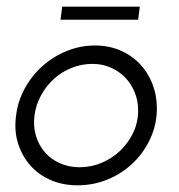

<svg xmlns="http://www.w3.org/2000/svg" viewBox="-20 -546 535 574"><path d="M28 -200Q33 -243 54 -281.5Q75 -320 107 -348.5Q139 -377 179.5 -393.5Q220 -410 264 -410Q305 -410 339 -395.5Q373 -381 397.5 -355.5Q422 -330 435.5 -295.5Q449 -261 449 -222Q449 -175 430 -133Q411 -91 378.5 -59.5Q346 -28 303 -10Q260 8 212 8Q168 8 132 -7.5Q96 -23 71 -51Q46 -79 34 -117Q22 -155 28 -200ZM83 -200Q79 -168 87.5 -140Q96 -112 114 -91Q132 -70 159 -58Q186 -46 218 -46Q253 -46 284.5 -59.5Q316 -73 340 -96Q364 -119 378.5 -150Q393 -181 393 -216Q393 -245 382.5 -270.5Q372 -296 354 -314.5Q336 -333 311 -344Q286 -355 256 -355Q224 -355 194 -343Q164 -331 141 -310Q118 -289 102.5 -260.5Q87 -232 83 -200ZM161 -487 166 -526H398L393 -487Z"/></svg>

Font: Josefin Sans
Style: Italic
Weight: 400
Italic angle: -7.5°
Designer: Santiago Orozco
Foundry: Typemade